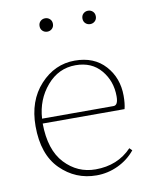

<svg xmlns="http://www.w3.org/2000/svg" viewBox="-80 -744 651 820"><g transform="rotate(-10 245.5 -334.5)"><path d="M378.5 -634Q370 -626 358 -626Q346 -626 337.5 -634Q329 -642 329 -655Q329 -668 337.5 -676Q346 -684 358 -684Q370 -684 378.5 -676Q387 -668 387 -655Q387 -642 378.5 -634ZM192.5 -634Q184 -626 172 -626Q160 -626 151.5 -634Q143 -642 143 -655Q143 -668 151.5 -676Q160 -684 172 -684Q184 -684 192.5 -676Q201 -668 201 -655Q201 -642 192.5 -634ZM85 -264H395Q415 -264 415 -303Q415 -369 375 -416.5Q335 -464 265 -464Q191 -464 140.5 -405Q90 -346 85 -264ZM439 -243H84Q85 -128 140 -69.5Q195 -11 273 -11Q369 -11 430 -75L441 -64Q411 -27 366.5 -6Q322 15 273 15Q182 15 117 -49.5Q52 -114 52 -237Q52 -347 115 -415.5Q178 -484 265 -484Q349 -484 397 -430.5Q445 -377 445 -300Q445 -266 439 -243Z"/></g></svg>

Font: TypoPRO Source Serif Pro
Style: Regular
Weight: 200
Designer: Frank Grießhammer
Foundry: Adobe Systems Incorporated
Version: Version 1.017;PS (version unavailable);hotconv 1.0.79;makeot